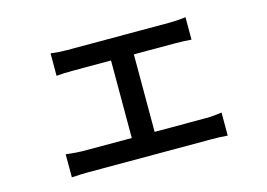

<svg xmlns="http://www.w3.org/2000/svg" viewBox="-78 -673 1155 832"><g transform="rotate(-15 500.0 -256.5)"><path d="M548.8 -83H780.3Q811.5 -83 850.6 -88.9V14.6Q818.4 11.7 780.3 11.7H226.6Q191.4 11.7 151.4 14.6V-88.9Q202.1 -83 226.6 -83H446.3V-430.7H275.4Q233.4 -430.7 201.2 -427.7V-528.3Q238.3 -523.4 274.4 -523.4H733.4Q769.5 -523.4 806.6 -528.3V-427.7Q771.5 -430.7 733.4 -430.7H548.8Z"/></g></svg>

Font: GenEi Gothic M SemiBold
Style: Regular
Weight: 500
Designer: o_tamon (Modified); [Source Han Sans]
Ryoko NISHIZUKA  (kana & ideographs); Paul D. Hunt (Latin, Greek & Cyrillic); Wenl
Version: Version 1.1a;Original Version 1.004